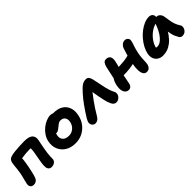

<svg xmlns="http://www.w3.org/2000/svg" viewBox="251 -1609 2704 2704"><g transform="rotate(-45 1602.5 -257.5)"><path d="M455 10Q425 10 408 -9.5Q391 -29 390 -59Q388 -89 394 -131Q400 -173 408.5 -218Q417 -263 424 -302.5Q431 -342 431 -365Q432 -381 432 -394Q432 -407 429 -428L458 -387H404Q369 -387 327 -383Q285 -379 246 -373Q207 -367 181 -360L244 -451Q251 -394 244 -337Q237 -280 224 -215Q218 -186 211 -155Q204 -124 197 -95.5Q190 -67 182 -47Q173 -22 151.5 -6.5Q130 9 98 9Q66 9 49 -13.5Q32 -36 39 -70Q43 -89 50 -117.5Q57 -146 65 -176.5Q73 -207 78 -232Q86 -276 89.5 -310Q93 -344 95.5 -372Q98 -400 103 -426Q108 -453 123.5 -471.5Q139 -490 169 -498Q203 -507 249 -512Q295 -517 344.5 -519.5Q394 -522 438 -522Q528 -522 565.5 -488.5Q603 -455 590 -387Q585 -363 577.5 -326.5Q570 -290 563 -250Q556 -210 551 -172.5Q546 -135 545 -107Q545 -95 545.5 -79Q546 -63 543 -50Q538 -24 513.5 -7Q489 10 455 10Z M932 12Q840 12 777 -27.5Q714 -67 687 -133.5Q660 -200 676 -280Q687 -331 716 -375Q745 -419 786 -452Q827 -485 871.5 -503.5Q916 -522 957 -522Q974 -522 990.5 -516.5Q1007 -511 1016.5 -499.5Q1026 -488 1022 -468Q1014 -432 994 -405Q974 -378 927 -363Q903 -355 881.5 -339Q860 -323 845 -302Q830 -281 825 -256Q813 -199 843.5 -164Q874 -129 938 -129Q992 -129 1033.5 -164Q1075 -199 1087 -257Q1096 -307 1073.5 -337.5Q1051 -368 1004 -368Q980 -368 962.5 -356Q945 -344 921 -324Q903 -309 891 -300Q879 -291 867.5 -286.5Q856 -282 840 -282Q822 -282 807 -300Q792 -318 800 -357Q806 -385 827.5 -413Q849 -441 879.5 -463Q910 -485 943.5 -498.5Q977 -512 1008 -512Q1097 -512 1152.5 -477Q1208 -442 1229.5 -381.5Q1251 -321 1235 -244Q1220 -166 1176 -108.5Q1132 -51 1069 -19.5Q1006 12 932 12Z M1328 12Q1307 12 1290.5 0.5Q1274 -11 1267 -29.5Q1260 -48 1263 -69Q1268 -92 1288.5 -127.5Q1309 -163 1337.5 -204.5Q1366 -246 1394 -286Q1417 -320 1444.5 -353.5Q1472 -387 1499 -417.5Q1526 -448 1550 -471Q1574 -495 1602 -510.5Q1630 -526 1662 -526Q1696 -526 1711 -509Q1726 -492 1736 -455Q1746 -416 1755.5 -362.5Q1765 -309 1777 -259Q1787 -217 1795 -191.5Q1803 -166 1810 -150.5Q1817 -135 1823 -123Q1832 -107 1834.5 -95Q1837 -83 1834 -65Q1831 -45 1817 -27.5Q1803 -10 1784 0.5Q1765 11 1745 11Q1721 11 1704.5 -2Q1688 -15 1677 -37Q1666 -59 1657 -86Q1650 -108 1641.5 -145.5Q1633 -183 1625 -225.5Q1617 -268 1610.5 -307Q1604 -346 1603 -371L1650 -376Q1631 -360 1601.5 -324Q1572 -288 1538 -240.5Q1504 -193 1472 -145Q1440 -97 1417 -56Q1398 -21 1375.5 -4.5Q1353 12 1328 12Z M1993 11Q1960 11 1938.5 -10Q1917 -31 1910.5 -68.5Q1904 -106 1914 -157Q1927 -219 1953.5 -254.5Q1980 -290 2002 -304Q2014 -312 2030 -315.5Q2046 -319 2062 -319Q2135 -319 2212.5 -326Q2290 -333 2360 -358L2383 -238Q2329 -216 2268.5 -204.5Q2208 -193 2146.5 -189.5Q2085 -186 2027 -186L1945 -213Q1957 -272 1971 -332Q1985 -392 1995 -444Q2003 -476 2019.5 -500.5Q2036 -525 2066 -525Q2115 -525 2133 -495.5Q2151 -466 2141 -414Q2136 -390 2128.5 -360.5Q2121 -331 2112.5 -300Q2104 -269 2096.5 -241.5Q2089 -214 2085 -195Q2079 -160 2072 -125.5Q2065 -91 2056 -48Q2052 -23 2034 -6Q2016 11 1993 11ZM2351 11Q2314 11 2296.5 -19Q2279 -49 2277.5 -99Q2276 -149 2288 -210Q2307 -306 2324.5 -366Q2342 -426 2354 -460Q2365 -489 2389 -508Q2413 -527 2443 -527Q2471 -527 2490 -506.5Q2509 -486 2504 -459Q2497 -423 2480.5 -377.5Q2464 -332 2451 -268Q2441 -219 2438.5 -181Q2436 -143 2435 -113.5Q2434 -84 2429 -57Q2423 -30 2403.5 -9.5Q2384 11 2351 11Z M2676 10Q2625 10 2590.5 -13.5Q2556 -37 2542.5 -76.5Q2529 -116 2538 -163Q2548 -214 2575.5 -265.5Q2603 -317 2641.5 -362.5Q2680 -408 2726.5 -443.5Q2773 -479 2821.5 -499.5Q2870 -520 2917 -520Q2954 -520 2975 -496Q2996 -472 2987 -428Q2984 -412 2973 -403Q2962 -394 2948 -391Q2882 -380 2825.5 -341Q2769 -302 2730 -247.5Q2691 -193 2679 -134Q2676 -117 2675.5 -102.5Q2675 -88 2679 -66L2631 -168Q2652 -150 2669 -143.5Q2686 -137 2711 -137Q2762 -137 2819 -202.5Q2876 -268 2919 -393Q2928 -417 2949 -430.5Q2970 -444 2992 -444Q3028 -444 3049 -419Q3070 -394 3074 -363Q3082 -315 3088 -275Q3094 -235 3107 -197.5Q3120 -160 3146 -120Q3157 -105 3156.5 -84Q3156 -63 3145 -42Q3134 -21 3113.5 -7Q3093 7 3064 7Q3047 7 3034.5 -0.5Q3022 -8 3015 -20Q3000 -45 2989 -70Q2978 -95 2970.5 -123.5Q2963 -152 2958 -189Q2953 -226 2950 -274L3004 -278Q2971 -194 2930.5 -138.5Q2890 -83 2846.5 -50Q2803 -17 2760 -3.5Q2717 10 2676 10Z"/></g></svg>

Font: Shantell Sans Light
Style: Bold Italic
Weight: 700
Italic angle: -11°
Version: Version 1.011;[c5ecc13dd]